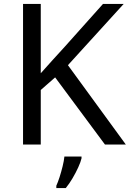

<svg xmlns="http://www.w3.org/2000/svg" viewBox="-20 -734 659 975"><path d="M619 0H513L260 -341L187 -277V0H97V-714H187V-362Q217 -396 248 -430Q279 -464 310 -498L503 -714H608L325 -403ZM394 70Q390 88 377.5 115.5Q365 143 348.5 171Q332 199 314 221H266V209Q274 192 282.5 165.5Q291 139 298 110.5Q305 82 307 61H394Z"/></svg>

Font: Noto Sans Old Hungarian
Style: Regular
Weight: 400
Designer: Monotype Design Team
Foundry: Monotype Imaging Inc.
Version: Version 2.005; ttfautohint (v1.8.4.7-5d5b)